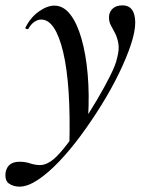

<svg xmlns="http://www.w3.org/2000/svg" viewBox="-89 -416 558 717"><path d="M-16 281Q-39 281 -55.5 269.5Q-72 258 -68 227Q-60 188 -16 188Q5 188 23 194Q41 200 59.5 200.5Q78 201 100 187Q122 172 151.5 135.5Q181 99 213 52Q245 5 273.5 -43.5Q302 -92 322.5 -133Q343 -174 348 -198Q357 -231 353 -253.5Q349 -276 341 -291.5Q333 -307 325.5 -320.5Q318 -334 318 -351Q318 -371 331.5 -383.5Q345 -396 368 -396Q392 -396 404 -379.5Q416 -363 416 -331Q416 -298 399.5 -248.5Q383 -199 355 -141.5Q327 -84 290.5 -25Q254 34 213.5 89Q173 144 131.5 187.5Q90 231 52 256Q14 281 -16 281ZM170 128Q176 -99 147 -221Q118 -343 65 -343Q52 -343 39.5 -334.5Q27 -326 18 -310Q16 -306 10.5 -307.5Q5 -309 6 -313Q25 -351 56 -373Q87 -395 114 -395Q148 -395 173.5 -362Q199 -329 215.5 -271Q232 -213 238.5 -138Q245 -63 240 23Z"/></svg>

Font: Cormorant Garamond Light SemiBold
Style: Italic
Weight: 600
Italic angle: -10°
Version: Version 4.001